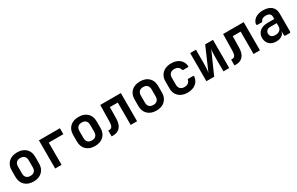

<svg xmlns="http://www.w3.org/2000/svg" viewBox="192 -1899 5016 3248"><g transform="rotate(-30 2700.0 -275.0)"><path d="M300 9Q194 9 132 -50.5Q70 -110 70 -211V-339Q70 -441 132 -500Q194 -559 300 -559Q406 -559 468 -500Q530 -441 530 -339V-211Q530 -110 468 -50.5Q406 9 300 9ZM300 -100Q350 -100 377.5 -127.5Q405 -155 405 -207V-343Q405 -395 377.5 -422.5Q350 -450 300 -450Q250 -450 222.5 -422.5Q195 -395 195 -343V-207Q195 -155 222.5 -127.5Q250 -100 300 -100Z M723 0V-550H1133V-434H848V0Z M1500 9Q1394 9 1332 -50.5Q1270 -110 1270 -211V-339Q1270 -441 1332 -500Q1394 -559 1500 -559Q1606 -559 1668 -500Q1730 -441 1730 -339V-211Q1730 -110 1668 -50.5Q1606 9 1500 9ZM1500 -100Q1550 -100 1577.5 -127.5Q1605 -155 1605 -207V-343Q1605 -395 1577.5 -422.5Q1550 -450 1500 -450Q1450 -450 1422.5 -422.5Q1395 -395 1395 -343V-207Q1395 -155 1422.5 -127.5Q1450 -100 1500 -100Z M1822 7V-107H1845Q1879 -107 1896.5 -134.5Q1914 -162 1915 -222L1921 -550H2323V0H2198V-437H2044L2040 -215Q2038 -106 1989.5 -49.5Q1941 7 1853 7Z M2700 9Q2594 9 2532 -50.5Q2470 -110 2470 -211V-339Q2470 -441 2532 -500Q2594 -559 2700 -559Q2806 -559 2868 -500Q2930 -441 2930 -339V-211Q2930 -110 2868 -50.5Q2806 9 2700 9ZM2700 -100Q2750 -100 2777.5 -127.5Q2805 -155 2805 -207V-343Q2805 -395 2777.5 -422.5Q2750 -450 2700 -450Q2650 -450 2622.5 -422.5Q2595 -395 2595 -343V-207Q2595 -155 2622.5 -127.5Q2650 -100 2700 -100Z M3309 10Q3238 10 3185.5 -16.5Q3133 -43 3104 -91.5Q3075 -140 3075 -206V-344Q3075 -410 3104 -458.5Q3133 -507 3185.5 -533.5Q3238 -560 3309 -560Q3406 -560 3467 -512.5Q3528 -465 3538 -382Q3541 -361 3519 -361H3436Q3418 -361 3415 -380Q3406 -413 3378 -432Q3350 -451 3309 -451Q3258 -451 3229 -423.5Q3200 -396 3200 -345V-206Q3200 -155 3229 -127Q3258 -99 3309 -99Q3350 -99 3378 -117.5Q3406 -136 3415 -170Q3418 -189 3436 -189H3519Q3541 -189 3539 -170Q3529 -86 3467.5 -38Q3406 10 3309 10Z M3677 0V-550H3790V-284Q3790 -239 3787.5 -188.5Q3785 -138 3776 -102L3971 -550H4123V0H4010V-267Q4010 -311 4012 -358Q4014 -405 4023 -437L3829 0Z M4222 7V-107H4245Q4279 -107 4296.5 -134.5Q4314 -162 4315 -222L4321 -550H4723V0H4598V-437H4444L4440 -215Q4438 -106 4389.5 -49.5Q4341 7 4253 7Z M5039 10Q4955 10 4906.5 -37.5Q4858 -85 4858 -162Q4858 -242 4913 -289.5Q4968 -337 5064 -337H5198V-376Q5198 -459 5101 -459Q5026 -459 5007 -416Q4999 -394 4980 -394H4909Q4896 -394 4889.5 -401Q4883 -408 4885 -420Q4898 -483 4955 -521.5Q5012 -560 5102 -560Q5207 -560 5265 -511Q5323 -462 5323 -373V-25Q5323 0 5299 0H5226Q5201 0 5201 -25V-103Q5194 -50 5151 -20Q5108 10 5039 10ZM5079 -92Q5134 -92 5166 -119Q5198 -146 5198 -191V-256H5070Q5029 -256 5005 -233Q4981 -210 4981 -174Q4981 -137 5006.5 -114.5Q5032 -92 5079 -92Z"/></g></svg>

Font: Pitagon Sans Mono
Style: Bold
Weight: 700
Monospace: yes
Designer: Travis Tran
Foundry: Pitagon
Version: Version 1.001; ttfautohint (v1.8.4.7-5d5b);gftools[0.9.26]